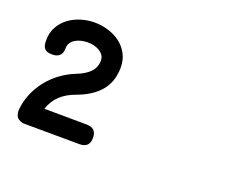

<svg xmlns="http://www.w3.org/2000/svg" viewBox="-108 -858 1420 1115"><g transform="rotate(20 602.0 -300.0)"><path d="M197.8 -448.7Q197.8 -387.7 135.7 -387.7Q118.7 -387.7 106.9 -391.6Q95.2 -395.5 88.4 -403.6Q81.5 -411.6 78.6 -423.8Q75.7 -436 75.7 -453.1Q75.7 -501.5 96.2 -537.8Q116.7 -574.2 149.7 -598.4Q182.6 -622.6 223.9 -634.8Q265.1 -647 306.6 -647Q347.7 -647 388.9 -635Q430.2 -623 463.1 -598.9Q496.1 -574.7 516.6 -537.8Q537.1 -501 537.1 -450.7Q536.1 -363.8 487.8 -306.4Q439.5 -249 346.2 -215.3Q291 -195.3 255.4 -161.9Q219.7 -128.4 202.1 -76.2Q268.1 -75.7 333.5 -75.2Q398.9 -74.7 464.4 -74.2Q525.4 -74.2 525.4 -13.2Q525.4 47.4 464.4 47.4L118.7 45.4Q64.9 39.1 64.9 -14.6V-21.5Q69.8 -73.2 89.6 -120.6Q109.4 -168 140.9 -208Q172.4 -248 214.1 -279.1Q255.9 -310.1 305.2 -329.6Q358.4 -350.1 386.7 -379.4Q415 -408.7 415 -451.7Q415 -469.7 405.5 -483.4Q396 -497.1 380.9 -506.3Q365.7 -515.6 346.2 -520.3Q326.7 -524.9 307.1 -524.9Q286.6 -524.4 266.8 -519.8Q247.1 -515.1 231.7 -505.6Q216.3 -496.1 207 -481.9Q197.8 -467.8 197.8 -448.7Z"/></g></svg>

Font: Erica Type
Style: Bold Italic
Weight: 700
Monospace: yes
Designer: Peter Wiegel
Foundry: Peter Wiegel
Version: Version 1.000 2010 initial release